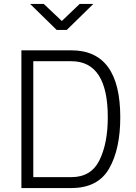

<svg xmlns="http://www.w3.org/2000/svg" viewBox="-20 -949 686 969"><path d="M88 -695H340Q587 -695 587 -357Q587 -196 530.5 -98Q474 0 340 0H88ZM340 -55Q440 -55 482 -140.5Q524 -226 524 -357Q524 -640 340 -640H148V-55ZM132 -929H201L292 -843L382 -929H451L317 -798H266Z"/></svg>

Font: Cairo Light
Style: Regular
Weight: 300
Designer: Mohamed Gaber, Accademia di Belle Arti di Urbino and others
Foundry: Kief Type Foundry, Accademia di Belle Arti di Urbino and others
Version: Version 3.011